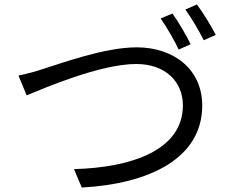

<svg xmlns="http://www.w3.org/2000/svg" viewBox="-20 -845 1040 864"><path d="M756 -784 703 -762C730 -723 765 -663 784 -622L838 -646C818 -687 782 -748 756 -784ZM866 -825 814 -802C842 -764 875 -707 897 -664L951 -688C932 -725 894 -788 866 -825ZM63 -505 100 -416C178 -448 431 -557 593 -557C727 -557 803 -475 803 -371C803 -169 572 -91 313 -84L348 -1C654 -18 890 -133 890 -370C890 -536 759 -632 595 -632C450 -632 256 -560 172 -534C135 -522 99 -512 63 -505Z"/></svg>

Font: Noto Sans JP Regular
Style: Regular
Weight: 400
Designer: Ryoko NISHIZUKA (kana & ideographs); Paul D. Hunt (Latin, Greek & Cyrillic); Wenlong ZHANG (bopomofo); Sandoll Communica
Foundry: Adobe Systems Incorporated
Version: Version 1.004;PS 1.004;hotconv 1.0.82;makeotf.lib2.5.63406